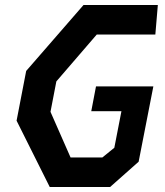

<svg xmlns="http://www.w3.org/2000/svg" viewBox="-20 -750 660 770"><path d="M179.5 0H421.5L536 -101.5L595 -403.5H365L346 -304H467L438.5 -157.5L390.5 -118.5H263L182.5 -301.5L206 -423.5L368 -611.5H603L613 -730H315L85 -465.5L46.5 -266Z"/></svg>

Font: Monaspace Krypton SemiBold
Style: Italic
Weight: 600
Italic angle: -11°
Designer: Riley Cran & the Lettermatic Team
Foundry: Lettermatic
Version: Version 1.101 (Monaspace Krypton)